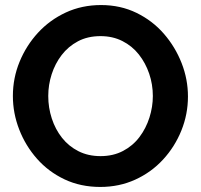

<svg xmlns="http://www.w3.org/2000/svg" viewBox="-20 -735 796 760"><path d="M377 5Q299 5 235.5 -25Q172 -55 126.5 -106.5Q81 -158 56 -222.5Q31 -287 31 -355Q31 -426 57.5 -490.5Q84 -555 130.5 -605.5Q177 -656 240.5 -685.5Q304 -715 380 -715Q457 -715 520.5 -684Q584 -653 629 -601Q674 -549 699 -485Q724 -421 724 -353Q724 -283 698 -218.5Q672 -154 625.5 -103.5Q579 -53 515.5 -24Q452 5 377 5ZM171 -355Q171 -309 185 -266Q199 -223 225.5 -189.5Q252 -156 290.5 -136.5Q329 -117 378 -117Q428 -117 467 -137.5Q506 -158 532 -192.5Q558 -227 571.5 -269.5Q585 -312 585 -355Q585 -401 570.5 -443.5Q556 -486 529.5 -519.5Q503 -553 464.5 -572.5Q426 -592 378 -592Q327 -592 288.5 -571.5Q250 -551 224 -517Q198 -483 184.5 -441Q171 -399 171 -355Z"/></svg>

Font: Raleway Thin
Style: Bold
Weight: 700
Version: Version 4.026